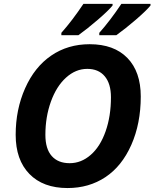

<svg xmlns="http://www.w3.org/2000/svg" viewBox="-20 -951 789 981"><path d="M293.5 -783.2Q349.1 -845.7 406.2 -931.2H555.2V-922.9Q534.2 -897 480.7 -850.8Q427.2 -804.7 380.4 -771H293.5ZM487.3 -783.2Q543 -845.7 600.1 -931.2H749V-922.9Q728 -897 674.6 -850.8Q621.1 -804.7 574.2 -771H487.3ZM699.2 -458Q699.2 -319.8 650.9 -210.7Q602.5 -101.6 518.6 -45.9Q434.6 9.8 325.2 9.8Q200.2 9.8 130.1 -62.3Q60.1 -134.3 60.1 -262.2Q60.1 -391.6 108.4 -500.2Q156.7 -608.9 241.7 -667Q326.7 -725.1 438 -725.1Q562.5 -725.1 630.9 -654.8Q699.2 -584.5 699.2 -458ZM425.8 -599.1Q366.7 -599.1 317.4 -554.4Q268.1 -509.8 240 -431.6Q211.9 -353.5 211.9 -262.2Q211.9 -190.4 244.4 -153.8Q276.9 -117.2 335.9 -117.2Q395 -117.2 443.6 -159.7Q492.2 -202.1 519.5 -279.8Q546.9 -357.4 546.9 -454.1Q546.9 -523.4 515.1 -561.3Q483.4 -599.1 425.8 -599.1Z"/></svg>

Font: Zoram GWebM
Style: Bold Italic
Weight: 700
Italic angle: -12°
Foundry: Ascender Corporation
Version: Version 1.000